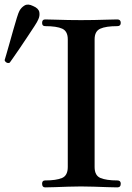

<svg xmlns="http://www.w3.org/2000/svg" viewBox="-155 -810 569 830"><path d="M40 0Q27 0 27 -16Q27 -30 40 -30Q88 -30 113 -40.5Q138 -51 138 -88V-640Q138 -675 114 -686Q90 -697 40 -697Q27 -697 27 -711Q27 -726 40 -726Q57 -726 83.5 -725Q110 -724 140 -723.5Q170 -723 195 -723Q220 -723 250.5 -723.5Q281 -724 308.5 -725Q336 -726 352 -726Q367 -726 367 -711Q367 -697 352 -697Q303 -697 278.5 -686Q254 -675 254 -640V-88Q254 -51 279.5 -40.5Q305 -30 352 -30Q367 -30 367 -16Q367 0 352 0Q336 0 308.5 -1Q281 -2 250.5 -3Q220 -4 195 -4Q170 -4 140 -3Q110 -2 83.5 -1Q57 0 40 0ZM-113 -539Q-120 -536 -126.5 -539.5Q-133 -543 -135 -550Q-134 -553 -128 -573.5Q-122 -594 -114 -622.5Q-106 -651 -97.5 -681Q-89 -711 -82 -733.5Q-75 -756 -71 -763Q-63 -778 -48.5 -786.5Q-34 -795 -12 -784Q12 -774 15 -757.5Q18 -741 10 -725Q7 -717 -6 -697Q-19 -677 -36 -651.5Q-53 -626 -69.5 -601.5Q-86 -577 -98.5 -559.5Q-111 -542 -113 -539Z"/></svg>

Font: Zen Old Mincho
Style: Bold
Weight: 700
Designer: Yoshimichi Ohira
Foundry: Positype
Version: Version 1.500